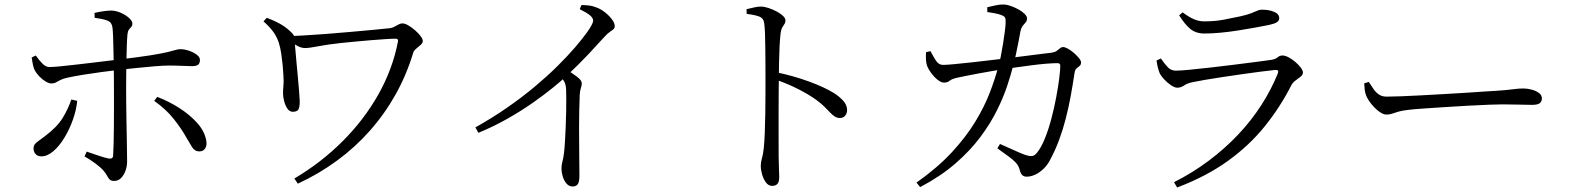

<svg xmlns="http://www.w3.org/2000/svg" viewBox="-20 -787 6980 853"><path d="M365.3 -113.4Q390.1 -105.1 416.4 -96Q442.7 -87 461.7 -83Q470.5 -81.5 476.1 -83.7Q481.6 -85.9 482.6 -95.9Q483.9 -113.7 484.8 -149.2Q485.6 -184.7 486 -228.5Q486.4 -272.4 486.3 -315.3Q486.2 -358.3 486.2 -390.3Q486.2 -411.5 486 -441.4Q485.8 -471.4 485.2 -504.7Q484.6 -538.1 483.9 -569.9Q483.2 -601.8 482.3 -626.8Q481.3 -651.8 479.7 -664.1Q477.2 -687.2 458.8 -694.9Q440.4 -702.6 400.8 -707.7L399.8 -729.6Q417 -733.7 438 -736.9Q459.1 -740.1 475.5 -740.1Q496.4 -739.3 517.7 -729.8Q539 -720.2 553.6 -707Q568.2 -693.7 568.2 -682Q568.2 -673 563 -667.4Q557.7 -661.9 552.7 -655.3Q547.7 -648.6 546.2 -633.8Q544.4 -615.4 543.4 -585Q542.4 -554.6 541.7 -519.2Q541.1 -483.8 540.7 -449.8Q540.4 -415.7 540.4 -388.7Q540.4 -366.3 540.7 -329.9Q541 -293.5 541.8 -252.2Q542.6 -211 543.3 -172.2Q544 -133.4 544.3 -105.7Q544.7 -78 544.7 -69.6Q544.7 -48.7 537.6 -28.7Q530.5 -8.8 517.8 4Q505.2 16.8 487.6 16.8Q473.6 16.8 467.3 10.6Q460.9 4.4 455.8 -6Q450.7 -16.3 439.2 -29.7Q425.7 -44.7 402.5 -61.8Q379.2 -78.8 355.4 -92.3ZM120.7 -531.7 139 -540.4Q152.9 -520.1 168.6 -504.3Q184.3 -488.5 200.6 -489.3Q216 -489.3 245.4 -492.1Q274.8 -494.9 311.7 -499.2Q348.5 -503.5 385.5 -507.8Q422.5 -512.2 453.8 -516.1Q485.2 -520 503.6 -522Q595.6 -533 647.8 -541.2Q699.9 -549.5 725.3 -555.8Q750.7 -562.2 761.3 -565.3Q771.9 -568.5 780.8 -568.5Q799.5 -568.5 819.7 -561.6Q839.9 -554.8 854.1 -544Q868.3 -533.2 868.3 -521.5Q868.3 -505.8 860.2 -499.5Q852 -493.1 833 -493.1Q811.3 -493.1 787.5 -494.5Q763.8 -495.8 731.2 -495.8Q707.8 -495.8 667.9 -492.6Q627.9 -489.4 584.9 -484.8Q541.8 -480.3 505.9 -476.3Q473.1 -472.5 431.7 -467Q390.2 -461.5 350.2 -455Q310.2 -448.5 280.6 -442.1Q261 -438.1 249.2 -432Q237.3 -426 228.8 -421.1Q220.4 -416.2 208.5 -416.2Q197.6 -416.2 183.1 -424.8Q168.5 -433.5 154.9 -447.4Q141.4 -461.3 133.2 -477.2Q128.8 -486.8 125.7 -502.2Q122.6 -517.7 120.7 -531.7ZM806.1 -179.1Q786.6 -214.3 752.3 -257.9Q718 -301.6 665.1 -338.9L678.6 -356.6Q729.8 -337.1 776.5 -307.2Q823.1 -277.4 855.9 -240.9Q888.7 -204.4 896.2 -163.2Q900.4 -141.8 891.8 -128.1Q883.2 -114.4 865.4 -114.4Q844.6 -114.4 832.4 -134.9Q820.3 -155.5 806.1 -179.1ZM296.8 -344.9 323.1 -339.1Q319.2 -298.5 303.8 -255.1Q288.5 -211.8 266 -175Q243.6 -138.1 216.9 -115.2Q190.2 -92.3 163.6 -92.3Q147.3 -92.3 138.1 -102.6Q129 -113 129 -126.6Q129 -139.6 135.4 -147.1Q141.7 -154.6 153 -162.3Q164.3 -170.1 180.1 -182.3Q234.3 -223.3 258.6 -263.2Q282.8 -303.1 296.8 -344.9Z M1165 -707.8Q1199.3 -695.4 1227 -679.5Q1254.8 -663.5 1277.8 -639.8Q1285.5 -632.2 1287 -623.9Q1288.6 -615.7 1288.8 -607.3Q1289.2 -598.4 1291.6 -573.6Q1294 -548.7 1296.7 -515.9Q1299.4 -483.1 1302.9 -449.1Q1306.4 -415.1 1308.4 -386.7Q1310.5 -358.3 1311.3 -343.2Q1312.9 -321.4 1307.9 -305.8Q1302.9 -290.3 1281.5 -290.3Q1265.8 -290.3 1256.2 -305.3Q1246.5 -320.4 1242 -339.2Q1237.4 -357.9 1237.4 -370.1Q1237.4 -389.4 1239.2 -407Q1241 -424.6 1239.2 -450.4Q1238.4 -470.5 1235.9 -496.8Q1233.3 -523 1229.4 -549Q1225.5 -574.9 1219.8 -593.2Q1213 -617.3 1197.5 -640.7Q1182.1 -664 1150.7 -692ZM1265.1 -626.9Q1286.4 -627.1 1328.5 -629.5Q1370.6 -631.8 1423.4 -635.8Q1476.3 -639.8 1530.9 -644.7Q1585.6 -649.6 1633.8 -654Q1681.9 -658.4 1713.3 -661.9Q1722.7 -663.1 1732.1 -668.2Q1741.4 -673.2 1750.5 -678.2Q1759.6 -683.1 1767.6 -683.1Q1778.7 -683.1 1794 -674.3Q1809.2 -665.4 1824.1 -652.4Q1839 -639.4 1848.7 -626.4Q1858.4 -613.4 1858.4 -604.9Q1858.4 -596.3 1849.1 -587.8Q1839.8 -579.4 1829.2 -570.9Q1818.7 -562.5 1815.9 -553Q1786.5 -455 1738 -368.2Q1689.5 -281.3 1624.1 -207.3Q1558.7 -133.2 1477.9 -73.9Q1397.2 -14.5 1303.3 29L1287.7 6.1Q1406.4 -64 1501.6 -159Q1596.9 -254 1660.8 -367.1Q1724.6 -480.3 1748 -602.6Q1749.2 -609.5 1746.7 -612.3Q1744.2 -615.1 1737.1 -615.1Q1721.5 -615.1 1692.5 -613.2Q1663.5 -611.3 1628 -608.4Q1592.5 -605.5 1556.9 -602.1Q1521.3 -598.7 1493.2 -595.7Q1437.2 -589.7 1395 -581.6Q1352.9 -573.5 1335.2 -573.5Q1318.8 -573.5 1301.3 -583Q1283.9 -592.5 1264.9 -605.3Z M2555.5 -746.3 2563.5 -764.7Q2580.1 -764.3 2596.4 -762.6Q2612.6 -760.8 2628.3 -754.4Q2647.7 -747.8 2666.6 -733.1Q2685.6 -718.4 2698.4 -701.4Q2711.1 -684.4 2711.1 -671.3Q2711.1 -662.2 2705.5 -657.3Q2699.9 -652.3 2689.8 -645.7Q2679.6 -639.1 2665.6 -623.5Q2635.6 -590.3 2592.9 -544.8Q2550.2 -499.4 2493.1 -446Q2472.7 -427 2436 -397.1Q2399.3 -367.2 2349.2 -331.9Q2299.1 -296.5 2237.2 -261.2Q2175.3 -225.8 2105.3 -196.9L2092.1 -221Q2168.1 -263.7 2234 -309.5Q2299.9 -355.3 2355.8 -402Q2411.6 -448.8 2456.2 -492.9Q2500.7 -537 2533.8 -575.4Q2566.9 -613.8 2588.3 -643.7Q2615.1 -681.6 2615.1 -695.3Q2615.1 -707.1 2601.4 -718.7Q2587.7 -730.2 2555.5 -746.3ZM2464.9 -453.3 2495.4 -479.4Q2521.8 -462 2543.3 -446.2Q2564.7 -430.3 2564.7 -416.7Q2564.7 -407.3 2560.6 -395.5Q2556.5 -383.7 2555.5 -365.5Q2552.7 -292.8 2552.6 -221.7Q2552.6 -150.6 2553.4 -94Q2554.2 -37.4 2554.2 -7Q2554.2 20.6 2547 31.1Q2539.7 41.6 2523.9 41.6Q2507.9 41.6 2496.7 28.4Q2485.5 15.3 2479.9 -3.6Q2474.4 -22.5 2474.4 -38.8Q2474.4 -53 2478.7 -68.9Q2483 -84.7 2486 -109.5Q2488.4 -130.1 2490.1 -160.6Q2491.8 -191.1 2493.3 -225.1Q2494.8 -259.1 2495.3 -291.9Q2495.8 -324.6 2495.8 -350.6Q2495.8 -376.6 2495 -389.6Q2494.2 -408.7 2488.3 -421.4Q2482.4 -434.1 2464.9 -453.3Z M3296.5 -746.1Q3315.5 -750.4 3330.9 -754.1Q3346.2 -757.8 3359.6 -757.8Q3375.6 -757.8 3394.2 -751.6Q3412.8 -745.3 3430.3 -736.1Q3447.8 -726.8 3458.7 -716.4Q3469.6 -705.9 3469.6 -696.6Q3469.6 -686.7 3465 -680.3Q3460.5 -673.8 3455.5 -665.2Q3450.5 -656.7 3448 -639.8Q3445 -613.5 3443.3 -578.6Q3441.6 -543.6 3441 -508.4Q3440.4 -473.3 3440.2 -444.7Q3440 -423.7 3439.5 -382.3Q3439 -340.9 3439.1 -289.4Q3439.2 -237.9 3439.1 -185.8Q3439 -133.6 3439.3 -90.4Q3439.7 -57.3 3440.8 -34.7Q3441.9 -12.2 3441.9 0.8Q3441.9 20.5 3434.1 29.7Q3426.4 38.8 3410.1 38.8Q3394.1 38.8 3382.9 23.7Q3371.7 8.6 3365.8 -12.2Q3359.9 -32.9 3359.9 -49.9Q3359.9 -66.4 3364.9 -83Q3369.9 -99.5 3373.1 -128.2Q3376.1 -156.2 3377.7 -197.4Q3379.3 -238.7 3380 -284.3Q3380.6 -330 3380.7 -371.8Q3380.8 -413.7 3380.8 -442.2Q3380.8 -472.6 3380.6 -506.3Q3380.3 -540.1 3380 -572.9Q3379.7 -605.6 3378.8 -634.1Q3377.9 -662.7 3375.5 -681Q3373.4 -704.7 3355.1 -712.6Q3336.9 -720.6 3297.5 -725.2ZM3428.8 -465.9Q3503.7 -450.5 3573.9 -424.9Q3644 -399.3 3686.9 -372.3Q3709.9 -357.4 3726.6 -338.9Q3743.4 -320.4 3743.4 -297.5Q3743.4 -284.1 3735.1 -273.4Q3726.7 -262.8 3710.9 -262.8Q3699.1 -262.8 3689.5 -268.7Q3679.9 -274.7 3669.3 -285.7Q3658.8 -296.7 3644 -311.6Q3629.2 -326.5 3606.7 -343.2Q3571.3 -368.2 3527.5 -390.6Q3483.7 -412.9 3428.8 -432.6Z M4366.1 -754.8Q4382 -758.7 4402.8 -763.2Q4423.6 -767.7 4438.2 -766.9Q4452.7 -766.9 4470.6 -760.5Q4488.6 -754 4505.1 -745Q4521.6 -735.9 4532.2 -725.2Q4542.8 -714.5 4542.8 -705.3Q4542.8 -694.4 4537 -688Q4531.3 -681.7 4524.1 -672.8Q4516.8 -663.8 4513 -645Q4509.8 -627.6 4504.6 -600Q4499.4 -572.4 4492.9 -543.1Q4486.5 -513.7 4480 -490.3Q4471 -455.1 4454.5 -405.2Q4438.1 -355.3 4409.3 -297Q4380.5 -238.6 4335.3 -178Q4290.1 -117.4 4224.5 -60.6Q4159 -3.7 4068.1 44.2L4051.6 24.3Q4146.2 -42.7 4209.3 -111.1Q4272.3 -179.5 4312.6 -245.8Q4352.9 -312.2 4376.7 -373.8Q4400.5 -435.5 4414.7 -489.1Q4420.3 -507.5 4425.9 -535Q4431.4 -562.5 4436.3 -592.9Q4441.2 -623.2 4444.4 -648.9Q4447.7 -674.5 4447.7 -687.7Q4448.4 -702.4 4445.1 -708.7Q4441.7 -715.1 4429.5 -719.7Q4416.5 -725.2 4398.3 -728.2Q4380.2 -731.3 4366.3 -733.6ZM4410.9 -128.1 4422.7 -147.4Q4444 -138 4466.7 -127.8Q4489.3 -117.7 4507.7 -109.6Q4526.2 -101.6 4536 -98.5Q4555.8 -92.1 4566.1 -93.9Q4576.4 -95.6 4587 -108.4Q4606.1 -132 4622.3 -172.2Q4638.4 -212.4 4651 -260Q4663.6 -307.6 4672.3 -354.3Q4681 -400.9 4685.8 -438.5Q4690.5 -476 4690.5 -495Q4690.5 -506.4 4678.8 -506.4Q4657 -506.4 4625.8 -503.8Q4594.6 -501.2 4561 -496.7Q4527.3 -492.2 4496.7 -488Q4466.1 -483.8 4443.6 -480.4Q4421 -476.8 4389.7 -471.7Q4358.5 -466.6 4326.8 -460.5Q4295.1 -454.3 4269.1 -449.3Q4243.1 -444.3 4230.8 -441.4Q4208 -436 4198.6 -428Q4189.2 -420 4173.9 -420Q4160.8 -420 4144.9 -433Q4128.9 -446.1 4116.4 -463.3Q4104 -480.6 4099.9 -491.9Q4094.3 -506.4 4093.7 -523Q4093.1 -539.7 4094.2 -555.2L4113.9 -559.8Q4124.4 -539.7 4137 -519.2Q4149.5 -498.7 4170.4 -498.7Q4185.2 -498.7 4219.6 -502Q4254 -505.2 4300.4 -510.3Q4346.8 -515.4 4397.8 -521.6Q4448.8 -527.8 4498.2 -533.7Q4547.6 -539.6 4588.2 -545.1Q4628.9 -550.6 4652.2 -553Q4666.2 -555 4674.2 -560.7Q4682.1 -566.5 4688.8 -572.2Q4695.4 -577.9 4703.5 -577.9Q4711.2 -577.9 4724.6 -570.6Q4738 -563.2 4751.1 -551.7Q4764.2 -540.2 4773.5 -528.9Q4782.8 -517.6 4782.8 -509.7Q4782.8 -499.4 4776.7 -494.5Q4770.5 -489.5 4763.2 -483.4Q4756 -477.2 4753.8 -462.5Q4746 -410.3 4736.7 -359.3Q4727.3 -308.3 4714.7 -259.5Q4702.1 -210.7 4685.2 -165Q4668.2 -119.3 4645.8 -77.7Q4634 -54 4615.8 -36.8Q4597.6 -19.5 4578.4 -10.8Q4559.2 -2.1 4541.4 -2.1Q4529 -2.1 4521.6 -9Q4514.3 -16 4510.2 -32.4Q4505.4 -50.9 4492.9 -64.5Q4480.3 -78 4459.9 -92.7Q4439.4 -107.4 4410.9 -128.1Z M5118.2 -518.1 5137.3 -527.3Q5153.6 -503.7 5168.1 -488.4Q5182.5 -473.1 5204.3 -473.1Q5221.5 -473.1 5263 -476.9Q5304.5 -480.7 5357 -486.9Q5409.5 -493.1 5462.9 -499.5Q5516.3 -505.9 5559.8 -511.9Q5603.2 -517.9 5624.1 -520.5Q5645.6 -523.4 5655.4 -531.9Q5665.2 -540.5 5677.8 -540.5Q5689.5 -540.5 5704.9 -532.3Q5720.4 -524.1 5734.8 -511.8Q5749.2 -499.4 5758.9 -486.6Q5768.6 -473.7 5768.6 -464.4Q5768.6 -455 5758.6 -446.7Q5748.7 -438.4 5736.6 -430Q5724.5 -421.7 5717.6 -409.3Q5667.9 -311.5 5599.1 -226Q5530.3 -140.6 5435.1 -72Q5339.9 -3.4 5209.7 46L5195.8 22.5Q5279.3 -19.8 5350.3 -73.1Q5421.3 -126.4 5479.8 -188.1Q5538.2 -249.7 5582.6 -318.4Q5627 -387 5656.7 -460Q5664 -478.5 5644.9 -476.2Q5620.2 -473.8 5582.4 -468.9Q5544.5 -464 5500.2 -457.7Q5455.9 -451.4 5412.6 -444.9Q5369.3 -438.3 5333.3 -432.2Q5297.4 -426.1 5277 -421.6Q5254.2 -417 5240.4 -407.2Q5226.5 -397.4 5210.3 -397.4Q5198.7 -397.4 5182.1 -408.6Q5165.5 -419.8 5151.6 -434.9Q5137.6 -450.1 5131.9 -462.3Q5126.9 -475.2 5123.5 -489.1Q5120.1 -503 5118.2 -518.1ZM5618.9 -676.4Q5591.1 -670.7 5555.8 -664.3Q5520.5 -657.9 5481.2 -651.7Q5441.9 -645.5 5403.1 -641.8Q5364.3 -638.1 5330.7 -638.1Q5292.9 -638.1 5268.2 -658.5Q5243.5 -678.9 5218.7 -718.8L5233.8 -732.1Q5262.7 -710.8 5284.4 -701.5Q5306.1 -692.1 5330.3 -692.1Q5377.1 -692.1 5416.1 -699.4Q5455.1 -706.7 5492.5 -714.9Q5522.6 -721.9 5539 -728.3Q5555.4 -734.7 5565.4 -739.3Q5575.3 -744 5585.9 -744Q5618.2 -744 5640.8 -734.3Q5663.3 -724.6 5663.3 -706Q5663.3 -695.3 5653.1 -688.4Q5642.9 -681.6 5618.9 -676.4Z M6061.2 -423.1Q6071.9 -406.1 6082.4 -391.1Q6092.8 -376.1 6106.6 -366.9Q6120.3 -357.7 6140.6 -357.7Q6163.3 -357.7 6204.2 -359.2Q6245.1 -360.7 6295.8 -363.5Q6346.6 -366.3 6399.4 -369.3Q6452.2 -372.3 6499.7 -375.3Q6547.3 -378.3 6581 -380.8Q6614.6 -383.3 6626.1 -383.5Q6676.1 -386.9 6702 -390.4Q6727.8 -394 6746.6 -394Q6766 -394 6785.5 -388.7Q6804.9 -383.4 6817.5 -373.7Q6830.2 -363.9 6830.2 -349.8Q6830.2 -336.4 6820.9 -328.8Q6811.7 -321.1 6786.2 -321.1Q6759.9 -321.1 6730.6 -322.2Q6701.2 -323.3 6655.3 -323.3Q6636.6 -323.3 6595.6 -321.8Q6554.5 -320.3 6502.4 -317.4Q6450.2 -314.5 6397.9 -311.1Q6345.5 -307.7 6302.1 -304.7Q6258.7 -301.7 6236.5 -298.9Q6208.3 -295.7 6192.2 -290.8Q6176 -285.8 6164.6 -281.9Q6153.3 -278 6138.6 -278Q6125.1 -278 6106.6 -291.7Q6088.2 -305.5 6072.6 -324.9Q6057 -344.2 6050 -361.1Q6044.5 -375.4 6043 -388.7Q6041.4 -402.1 6040.7 -416.5Z"/></svg>

Font: Noto Serif HK
Style: Regular
Weight: 200
Designer: Ryoko NISHIZUKA 西塚涼子 (kana & ideographs); Frank Grießhammer (Latin, Greek & Cyrillic); Wenlong ZHANG 张文龙 (bopomofo); San
Foundry: Adobe
Version: Version 2.001;hotconv 1.1.0;makeotfexe 2.6.0